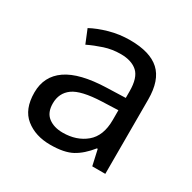

<svg xmlns="http://www.w3.org/2000/svg" viewBox="-128 -675 818 816"><g transform="rotate(30 280.5 -267.5)"><path d="M288 -545Q386 -545 433 -502Q480 -459 480 -365V0H416L399 -76H395Q360 -32 321.5 -11Q283 10 215 10Q142 10 94 -28.5Q46 -67 46 -149Q46 -229 109 -272.5Q172 -316 303 -320L394 -323V-355Q394 -422 365 -448Q336 -474 283 -474Q241 -474 203 -461.5Q165 -449 132 -433L105 -499Q140 -518 188 -531.5Q236 -545 288 -545ZM314 -259Q214 -255 175.5 -227Q137 -199 137 -148Q137 -103 164.5 -82Q192 -61 235 -61Q303 -61 348 -98.5Q393 -136 393 -214V-262Z"/></g></svg>

Font: Noto Sans Coptic
Style: Regular
Weight: 400
Designer: Monotype Design Team, Denis Moyogo Jacquerye
Foundry: Monotype Imaging Inc.
Version: Version 2.002; ttfautohint (v1.8.4.7-5d5b)